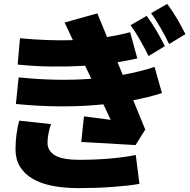

<svg xmlns="http://www.w3.org/2000/svg" viewBox="-20 -878 980 990"><path d="M842 -858Q866 -827 892 -783Q918 -739 936 -702L852 -651Q843 -670 831.5 -691.5Q820 -713 808 -734Q796 -755 783.5 -774.5Q771 -794 759 -810ZM513 -340Q407 -329 293 -329.5Q179 -330 62 -342L76 -479Q174 -469 267.5 -467Q361 -465 451 -472L419 -539Q334 -534 246.5 -535Q159 -536 71 -545L83 -681Q154 -674 222 -671.5Q290 -669 356 -671L313 -762L482 -809L532 -687Q562 -692 592 -698Q622 -704 651 -712L688 -577Q664 -571 638.5 -566.5Q613 -562 586 -557L613 -492Q656 -500 697 -510Q738 -520 777 -533L815 -398Q781 -387 744 -378Q707 -369 667 -361L729 -210L679 -130L399 -146L413 -278L551 -260ZM736 -796Q760 -765 786 -721Q812 -677 830 -640L746 -589Q737 -608 725.5 -629.5Q714 -651 702 -672Q690 -693 677.5 -712.5Q665 -732 653 -748ZM243 -238Q235 -215 230 -189.5Q225 -164 225 -141Q225 -101 262.5 -77.5Q300 -54 391 -54Q476 -54 552 -61Q628 -68 680 -79L699 70Q672 75 636 79Q600 83 559 86Q518 89 473.5 90.5Q429 92 385 92Q310 92 249.5 80Q189 68 147 43Q105 18 82.5 -19.5Q60 -57 60 -108Q60 -150 65.5 -188.5Q71 -227 79 -256Z"/></svg>

Font: OA Gothic ExtraBold
Style: Regular
Weight: 800
Designer: Choi Chi-young, Lee Jaesang, Lee Juhyun, Han Dohee
Foundry: DDUNGSANG CORP.
Version: Version 1.000;Build 20210203